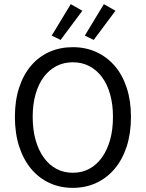

<svg xmlns="http://www.w3.org/2000/svg" viewBox="-20 -896 704 928"><path d="M332 12Q270 12 218.5 -12Q167 -36 130 -80.5Q93 -125 72.5 -188.5Q52 -252 52 -331Q52 -410 72.5 -472.5Q93 -535 130 -578.5Q167 -622 218.5 -645Q270 -668 332 -668Q394 -668 445.5 -644.5Q497 -621 534.5 -577.5Q572 -534 592.5 -471.5Q613 -409 613 -331Q613 -252 592.5 -188.5Q572 -125 534.5 -80.5Q497 -36 445.5 -12Q394 12 332 12ZM332 -61Q376 -61 411.5 -80Q447 -99 472.5 -134.5Q498 -170 512 -219.5Q526 -269 526 -331Q526 -392 512 -441Q498 -490 472.5 -524Q447 -558 411.5 -576.5Q376 -595 332 -595Q288 -595 252.5 -576.5Q217 -558 191.5 -524Q166 -490 152 -441Q138 -392 138 -331Q138 -269 152 -219.5Q166 -170 191.5 -134.5Q217 -99 252.5 -80Q288 -61 332 -61ZM230 -724 322 -876 378 -844 273 -703ZM390 -724 482 -876 538 -844 433 -703Z"/></svg>

Font: Processing Sans Pro
Style: Regular
Weight: 400
Designer: Paul D. Hunt
Foundry: Adobe Systems Incorporated
Version: Version 2.020;PS 2.000;hotconv 1.0.86;makeotf.lib2.5.63406